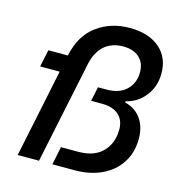

<svg xmlns="http://www.w3.org/2000/svg" viewBox="-108 -833 877 931"><g transform="rotate(15 330.0 -368.0)"><path d="M430 -736Q525 -736 580 -689.5Q635 -643 635 -562Q635 -497 598 -449Q561 -401 502 -387L501 -381Q554 -368 582.5 -327.5Q611 -287 611 -228Q611 -159 578 -107.5Q545 -56 486 -28Q427 0 349 0H238L257 -91H342Q415 -91 456 -125.5Q497 -160 506 -219Q508 -237 508 -246Q508 -294 478 -320Q448 -346 396 -346H340L355 -418H398Q462 -418 497.5 -452Q533 -486 533 -541Q533 -588 503.5 -614.5Q474 -641 423 -641Q365 -641 328 -608Q291 -575 278 -512L171 0H64L156 -443H58L76 -529H174L175 -532Q196 -633 266 -684.5Q336 -736 430 -736Z"/></g></svg>

Font: Mona Sans Medium
Style: Italic
Weight: 500
Italic angle: -11.7°
Designer: Deni Anggara
Foundry: GitHub
Version: Version 2.000